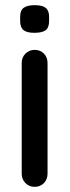

<svg xmlns="http://www.w3.org/2000/svg" viewBox="-20 -723 269 743"><path d="M164 -51Q164 -29 150 -14.5Q136 0 114 0Q93 0 78.5 -14.5Q64 -29 64 -51V-479Q64 -501 78.5 -515.5Q93 -530 114 -530Q136 -530 150 -515.5Q164 -501 164 -479ZM113 -596Q84 -596 71 -606.5Q58 -617 58 -642V-658Q58 -683 72 -693Q86 -703 114 -703Q144 -703 157 -692.5Q170 -682 170 -658V-642Q170 -616 156.5 -606Q143 -596 113 -596Z"/></svg>

Font: Quicksand Light SemiBold
Style: Regular
Weight: 600
Version: Version 3.006